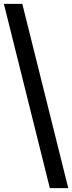

<svg xmlns="http://www.w3.org/2000/svg" viewBox="-23 -760 372 990"><path d="M92 -740 329 210H234L-3 -740Z"/></svg>

Font: Georama Condensed SemiBold
Style: Regular
Weight: 600
Width: 3
Designer: Jean-Baptiste Levee
Foundry: Production Type
Version: Version 1.000